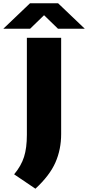

<svg xmlns="http://www.w3.org/2000/svg" viewBox="-91 -970 536 1168"><path d="M124.5 178 -5 90.5Q38 39 55.2 -15.5Q72.5 -70 72.5 -150V-740H281V-154.5Q281 -61 246.2 18.2Q211.5 97.5 124.5 178ZM-71 -795 91.5 -950H262.5L425 -795H262L177 -877.5L92 -795Z"/></svg>

Font: Encode Sans Exp XBd
Style: Regular
Weight: 800
Width: 7
Designer: Multiple Designers
Foundry: Impallari Type
Version: Version 3.002; ttfautohint (v1.8.3) -l 8 -r 50 -G 200 -x 14 